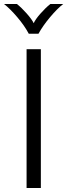

<svg xmlns="http://www.w3.org/2000/svg" viewBox="-39 -948 339 968"><path d="M95 -700H167V0H95ZM-19 -928H46Q70 -909 96 -879.5Q122 -850 131 -831Q139 -850 165 -879.5Q191 -909 215 -928H280Q250 -905 213.5 -861.5Q177 -818 155 -778H106Q85 -818 48 -861.5Q11 -905 -19 -928Z"/></svg>

Font: KoHo
Style: Regular
Weight: 400
Version: Version 1.000; ttfautohint (v1.6)